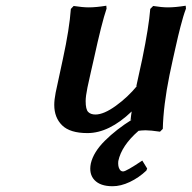

<svg xmlns="http://www.w3.org/2000/svg" viewBox="-20 -456 671 672"><path d="M495.1 133.8 492.2 141.1Q465.8 166 434.3 180.9Q402.8 195.8 374 195.8Q331.1 195.8 310.8 174.3Q290.5 152.8 297.9 116.2Q307.1 76.2 347.2 36.4Q387.2 -3.4 442.9 -38.1L437 -35.2Q439 -55.2 440.9 -65.9Q361.8 9.8 286.1 9.8Q225.1 9.8 197.5 -17.3Q169.9 -44.4 169.9 -88.9Q169.9 -106.4 174.8 -131.8L200.2 -250Q223.1 -355.5 228 -424.8L237.8 -435.1Q269.5 -430.2 291 -430.2Q316.4 -430.2 352.1 -436L353 -425.8Q336.4 -377.9 308.1 -248Q306.6 -241.2 298.3 -205.1Q290 -168.9 286.1 -149.9Q279.8 -119.1 279.8 -102.1Q279.8 -73.2 288.6 -64.2Q297.4 -55.2 314 -55.2Q343.3 -55.2 385.5 -85.7Q427.7 -116.2 460 -155.8L457 -153.8Q464.8 -191.4 478 -250Q501 -362.3 505.9 -424.8L516.1 -435.1Q546.4 -430.2 567.9 -430.2Q593.8 -430.2 629.9 -436L630.9 -425.8Q625.5 -411.6 621.1 -396.7Q616.7 -381.8 611.6 -362.3Q606.4 -342.8 603.5 -329.8Q600.6 -316.9 594.2 -289.1Q587.9 -261.2 585 -248L573.2 -192.9Q551.8 -87.4 549.8 -4.9L540 4.9Q506.8 0 488.8 0Q476.6 0 457 2.9L464.8 2Q405.3 53.7 394 107.9Q393.1 116.7 394.3 124.5Q395.5 132.3 399.7 138.2Q403.8 144 411.1 144Q421.4 144 478 106Z"/></svg>

Font: Linear Smooth
Style: Bold Italic
Weight: 700
Designer: Philipp H. Poll, Flanker
Foundry: Philipp H. Poll, reworked by Flanker
Version: Version 1.061 | FøM Fix